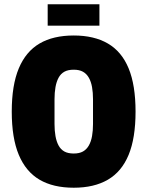

<svg xmlns="http://www.w3.org/2000/svg" viewBox="-20 -866 689 898"><path d="M325 12Q229 12 165 -25.5Q101 -63 68 -141.5Q35 -220 35 -344Q35 -468 68 -546.5Q101 -625 165 -662.5Q229 -700 325 -700Q420 -700 484.5 -662.5Q549 -625 581.5 -546.5Q614 -468 614 -344Q614 -220 581.5 -141.5Q549 -63 484.5 -25.5Q420 12 325 12ZM325 -148Q351 -148 368 -157.5Q385 -167 395.5 -185.5Q406 -204 410.5 -229.5Q415 -255 415 -286V-402Q415 -433 410.5 -458.5Q406 -484 395.5 -502.5Q385 -521 368 -530.5Q351 -540 325 -540Q298 -540 281 -530.5Q264 -521 254 -502.5Q244 -484 239.5 -458.5Q235 -433 235 -402V-286Q235 -255 239.5 -229.5Q244 -204 254 -185.5Q264 -167 281 -157.5Q298 -148 325 -148ZM203 -746V-846H445V-746Z"/></svg>

Font: Archivo Condensed Black
Style: Regular
Weight: 900
Width: 3
Designer: Hector Gatti
Foundry: Omnibus-Type
Version: Version 2.001